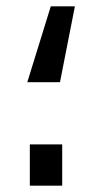

<svg xmlns="http://www.w3.org/2000/svg" viewBox="-20 -585 298 605"><path d="M140 -565H216L169 -326H66ZM74 -130H176V0H74Z"/></svg>

Font: sheba-seeBold
Style: Regular
Weight: 600
Designer: Mohamed Galeb, the designers
Foundry: Kief Type Foundry
Version: Version 2.010; ttfautohint (v1.5.33-1714) -l 8 -r 50 -G 200 